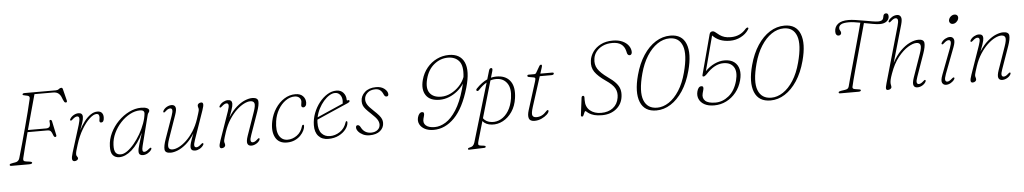

<svg xmlns="http://www.w3.org/2000/svg" viewBox="-45 -1196 10047 1883"><g transform="rotate(-5 4978.0 -254.0)"><path d="M196 -690.5Q198.5 -700 219 -700H525Q544 -700 555.2 -710Q566.5 -720 579.5 -720Q590 -720 594 -707L622.5 -593.5Q627.5 -572.5 612.5 -572.5Q602.5 -572.5 597.5 -579.8Q592.5 -587 586 -601.5L576 -626.5Q566.5 -651 547.5 -666Q528.5 -681 495.5 -681H312.5Q291 -603.5 266.2 -513.2Q241.5 -423 218 -336H398Q418.5 -336 429.8 -348Q441 -360 436.5 -397.5Q433.5 -415.5 446 -415.5Q457.5 -415.5 461 -401L490.5 -262Q492.5 -253 488.5 -248.8Q484.5 -244.5 479.5 -244.5Q467.5 -244 460.5 -264.5Q450.5 -294 440.2 -304.8Q430 -315.5 405 -315.5H212.5Q192.5 -241 175.8 -175.8Q159 -110.5 148 -64Q144.5 -49.5 149.2 -41.2Q154 -33 173 -30.5L199.5 -27Q231.5 -23 231.5 -13.5Q231.5 -7.5 224.5 -3.8Q217.5 0 198.5 0H26Q8.5 0 10 -12Q11 -18 18 -21Q25 -24 44.5 -27L66 -30.5Q99.5 -35.5 109 -67.5Q128.5 -134 150 -210.8Q171.5 -287.5 192.2 -365.2Q213 -443 231.2 -514Q249.5 -585 262 -641Q267.5 -666.5 242 -671.5L218.5 -676.5Q206.5 -678.5 200.5 -681.2Q194.5 -684 196 -690.5Z M643 -392Q634 -396 642.5 -409.5Q654.5 -430 678.2 -443.5Q702 -457 725.5 -457Q766 -457 766 -417.5Q766 -393.5 754 -358.2Q742 -323 728.5 -288Q752 -335 781.8 -373.5Q811.5 -412 844.5 -434.5Q877.5 -457 911.5 -457Q941 -457 955.2 -440.5Q969.5 -424 969.5 -397Q969.5 -347 940 -347Q924 -347 924 -365.5Q924 -373 926.2 -381Q928.5 -389 928.5 -400Q928.5 -415 922.5 -424.5Q916.5 -434 901.5 -434Q872 -434 832.5 -397.8Q793 -361.5 754.8 -297.2Q716.5 -233 690.5 -148.5Q678.5 -111 673.2 -90.8Q668 -70.5 668 -56.5Q668 -44 675.8 -35Q683.5 -26 683.5 -17.5Q683.5 -7.5 672.8 0.2Q662 8 648.5 8Q628.5 8 624.5 -10.8Q620.5 -29.5 635.5 -77.5L718.5 -343.5Q732 -388 730 -407.2Q728 -426.5 710 -426.5Q700.5 -426.5 689.5 -421Q678.5 -415.5 664 -402Q657 -396 652.2 -392.8Q647.5 -389.5 643 -392Z M1325 -83Q1317 -51 1320 -37.2Q1323 -23.5 1338 -23.5Q1356 -23.5 1383.5 -48Q1398.5 -61 1404.5 -58Q1412.5 -53.5 1405 -40Q1393.5 -21 1369.8 -6.8Q1346 7.5 1321 7.5Q1302 7.5 1291 -1.2Q1280 -10 1280 -31Q1280 -44 1283.5 -61.2Q1287 -78.5 1297.5 -113.2Q1308 -148 1328.5 -212Q1275.5 -103.5 1212 -48Q1148.5 7.5 1088.5 7.5Q1048.5 7.5 1025.2 -18.8Q1002 -45 1004.5 -107Q1006.5 -174.5 1036.8 -237.2Q1067 -300 1116 -349.5Q1165 -399 1223.8 -428Q1282.5 -457 1342 -457Q1378 -457 1399 -447.8Q1420 -438.5 1420 -423Q1420 -412 1412 -403Q1404 -394 1401.5 -383.5ZM1041 -117Q1038.5 -62 1055 -40.5Q1071.5 -19 1104 -19Q1134 -18.5 1169 -43.2Q1204 -68 1238 -109Q1272 -150 1300.8 -200Q1329.5 -250 1348.2 -301.8Q1367 -353.5 1371 -398.5Q1373 -432 1329 -432Q1279.5 -432 1229.8 -405.5Q1180 -379 1138.2 -334Q1096.5 -289 1070 -232.8Q1043.5 -176.5 1041 -117Z M1916.5 -58Q1925 -53.5 1917 -40Q1903.5 -18.5 1880 -5.5Q1856.5 7.5 1834 7.5Q1792 7.5 1792 -31Q1792 -47.5 1799.8 -74Q1807.5 -100.5 1831.5 -162Q1792 -99.5 1748.8 -62.2Q1705.5 -25 1665.2 -8.8Q1625 7.5 1594 7.5Q1539.5 7.5 1535.8 -28.2Q1532 -64 1557 -133.5L1634.5 -353Q1648.5 -392.5 1645.2 -409Q1642 -425.5 1625.5 -425.5Q1615.5 -425.5 1604.8 -420.2Q1594 -415 1580 -402Q1573 -396 1568.5 -392.8Q1564 -389.5 1559.5 -392Q1551.5 -395.5 1559 -409Q1571 -430.5 1594.5 -443.8Q1618 -457 1641.5 -457Q1670.5 -457 1679.5 -434.2Q1688.5 -411.5 1669.5 -358L1590 -130.5Q1568.5 -68.5 1575.8 -45.8Q1583 -23 1615.5 -23Q1642.5 -23 1678.2 -40.8Q1714 -58.5 1751.5 -93.8Q1789 -129 1822.8 -181Q1856.5 -233 1879 -300.5Q1890 -334.5 1895.5 -352.2Q1901 -370 1902.8 -378.2Q1904.5 -386.5 1904.5 -392Q1904.5 -401 1901.2 -409.5Q1898 -418 1898 -428.5Q1898 -441.5 1908.8 -449.2Q1919.5 -457 1934 -457Q1950 -457 1952.5 -440.5Q1955 -424 1939.5 -379.5L1842.5 -100.5Q1827 -57 1829.8 -40.2Q1832.5 -23.5 1850 -23.5Q1858.5 -23.5 1869.5 -29Q1880.5 -34.5 1895.5 -48Q1902 -53.5 1906.8 -56.8Q1911.5 -60 1916.5 -58Z M2113.5 -392Q2104.5 -396 2113 -409.5Q2126 -431 2149.8 -444Q2173.5 -457 2196 -457Q2237.5 -457 2237.5 -418.5Q2237.5 -407.5 2234.2 -392.8Q2231 -378 2222.5 -353.2Q2214 -328.5 2198 -287.5Q2237.5 -350 2280.8 -387.2Q2324 -424.5 2364.2 -440.8Q2404.5 -457 2435.5 -457Q2490 -457 2493.8 -421.2Q2497.5 -385.5 2473 -316L2395.5 -96.5Q2381 -57 2384.5 -40.5Q2388 -24 2404.5 -24Q2414 -24 2424.8 -29.2Q2435.5 -34.5 2450 -48Q2456.5 -54 2461 -57Q2465.5 -60 2470 -58Q2478 -54 2471 -40.5Q2459 -19 2435.2 -5.8Q2411.5 7.5 2388.5 7.5Q2359 7.5 2350.2 -15.2Q2341.5 -38 2360 -91.5L2439.5 -319Q2461.5 -381.5 2454 -404.2Q2446.5 -427 2414 -427Q2387 -427 2351.2 -409Q2315.5 -391 2278 -355.8Q2240.5 -320.5 2206.8 -268.5Q2173 -216.5 2150.5 -149Q2139.5 -115.5 2134 -97.5Q2128.5 -79.5 2127 -71.2Q2125.5 -63 2125.5 -57.5Q2125.5 -48.5 2128.8 -40Q2132 -31.5 2132 -21Q2132 -8 2121 -0.2Q2110 7.5 2096 7.5Q2079.5 7.5 2077 -9.2Q2074.5 -26 2090 -70L2187.5 -349Q2202.5 -392.5 2199.8 -409.5Q2197 -426.5 2180 -426.5Q2171 -426.5 2160 -421Q2149 -415.5 2134.5 -402Q2127.5 -396 2122.8 -392.8Q2118 -389.5 2113.5 -392Z M2851 -435.5Q2805 -435.5 2762.5 -405.5Q2720 -375.5 2689.8 -324.2Q2659.5 -273 2650.5 -209.5Q2637 -115 2665 -67.2Q2693 -19.5 2747.5 -19.5Q2796 -19.5 2839 -50.2Q2882 -81 2898 -138Q2901.5 -152 2911.5 -152Q2919.5 -152 2919.5 -141.5Q2919.5 -121.5 2907.5 -96Q2895.5 -70.5 2872.5 -46.8Q2849.5 -23 2815.5 -7.8Q2781.5 7.5 2738 7.5Q2657.5 7.5 2624.8 -54.5Q2592 -116.5 2613 -215.5Q2627.5 -283 2663.5 -337.8Q2699.5 -392.5 2750.5 -425Q2801.5 -457.5 2861 -457.5Q2909.5 -457.5 2934.8 -431Q2960 -404.5 2960 -368Q2960 -345.5 2950.8 -333.8Q2941.5 -322 2929 -322Q2909 -322 2909 -343.5Q2909 -351 2911.5 -361Q2914 -371 2914 -380.5Q2914 -404.5 2897.2 -420Q2880.5 -435.5 2851 -435.5Z M3346 -136.5Q3344 -103 3318.5 -70Q3293 -37 3248.8 -14.8Q3204.5 7.5 3145.5 7.5Q3083.5 7.5 3048.8 -31.5Q3014 -70.5 3015.5 -139.5Q3016.5 -199.5 3038.2 -256.5Q3060 -313.5 3095.8 -358.8Q3131.5 -404 3175.2 -430.8Q3219 -457.5 3264.5 -457.5Q3308.5 -457.5 3333.2 -428.8Q3358 -400 3358 -360Q3358 -349.5 3370.5 -353Q3385 -358 3385 -344Q3385 -334 3365.5 -325.5Q3335.5 -312.5 3290.5 -293Q3245.5 -273.5 3197.8 -252.5Q3150 -231.5 3111.2 -214.5Q3072.5 -197.5 3055 -189.5Q3053.5 -176 3053 -162.5Q3051 -89 3082.2 -53.8Q3113.5 -18.5 3165 -18.5Q3216 -18.5 3262.5 -49.2Q3309 -80 3328 -139.5Q3331 -150.5 3338 -150.5Q3346.5 -150.5 3346 -136.5ZM3250 -435.5Q3223 -435.5 3193.8 -417.8Q3164.5 -400 3137.2 -368.8Q3110 -337.5 3089.2 -297.2Q3068.5 -257 3059 -212.5Q3077.5 -220.5 3109 -234.5Q3140.5 -248.5 3177.8 -264.8Q3215 -281 3251.5 -297.2Q3288 -313.5 3316 -325.5Q3318 -335 3318 -352Q3318 -388.5 3299 -412Q3280 -435.5 3250 -435.5Z M3568 -17Q3608 -17 3633 -37.2Q3658 -57.5 3658 -90Q3658 -113 3643.8 -137Q3629.5 -161 3585 -202Q3552.5 -232 3534.8 -252.5Q3517 -273 3510 -291.2Q3503 -309.5 3503 -332Q3503 -383 3543.8 -420.2Q3584.5 -457.5 3656 -457.5Q3707 -457.5 3738.2 -431.8Q3769.5 -406 3769.5 -377.5Q3769.5 -357 3749 -357Q3733 -357 3723 -381.5Q3712 -408 3694 -422.5Q3676 -437 3647 -437Q3597 -437 3567.8 -409.8Q3538.5 -382.5 3538.5 -345.5Q3538.5 -320.5 3552.8 -295.8Q3567 -271 3610.5 -231Q3644.5 -199.5 3662.5 -178Q3680.5 -156.5 3687.2 -139.2Q3694 -122 3694 -103Q3694 -56 3656.8 -24.2Q3619.5 7.5 3552 7.5Q3516 7.5 3487.5 -6.2Q3459 -20 3442.2 -40.2Q3425.5 -60.5 3425.5 -79.5Q3425.5 -101.5 3444 -101.5Q3450.5 -101.5 3457.8 -96.5Q3465 -91.5 3471.5 -78.5Q3488 -46 3512.8 -31.5Q3537.5 -17 3568 -17Z M4183 9.5Q4132 9.5 4096.2 -9.2Q4060.5 -28 4045.2 -59.2Q4030 -90.5 4040 -127Q4054 -174 4083.5 -174Q4109.5 -174 4100 -138L4092 -108.5Q4081 -66.5 4108.8 -41.8Q4136.5 -17 4195.5 -17Q4249 -17 4304 -51Q4359 -85 4408.2 -161.5Q4457.5 -238 4493.5 -364.5Q4502 -392.5 4507.5 -418Q4481 -377.5 4442.5 -346.2Q4404 -315 4358.8 -297.2Q4313.5 -279.5 4267.5 -279.5Q4171.5 -279.5 4132.8 -337.2Q4094 -395 4119 -489Q4137.5 -556.5 4178.5 -606Q4219.5 -655.5 4275.5 -682.5Q4331.5 -709.5 4394.5 -709.5Q4505.5 -709.5 4544.8 -623.2Q4584 -537 4536.5 -373Q4479.5 -177.5 4387.8 -84Q4296 9.5 4183 9.5ZM4162 -494.5Q4138 -403.5 4172.5 -356Q4207 -308.5 4285.5 -308.5Q4333.5 -308.5 4380.5 -332Q4427.5 -355.5 4464.2 -394.8Q4501 -434 4518.5 -481.5Q4531.5 -590.5 4492.8 -637.2Q4454 -684 4382.5 -684Q4307.5 -684 4246.2 -634Q4185 -584 4162 -494.5Z M4660 -342Q4648 -329 4638.5 -334.5Q4631.5 -338 4632.5 -344.8Q4633.5 -351.5 4639.5 -357.5Q4694.5 -414.5 4749 -438.5L4774 -523Q4780.5 -545.5 4796 -545.5Q4814 -545.5 4805 -514L4786.5 -451.5Q4822.5 -460.5 4861 -457.5Q4941 -451.5 4980 -393.8Q5019 -336 5004 -231Q4993 -154 4955.5 -99Q4918 -44 4865.2 -16Q4812.5 12 4755.5 7.5Q4696 3 4665.5 -35L4609.5 158Q4604.5 175.5 4605 187.5Q4605.5 199.5 4626.5 202.5L4660.5 207Q4676 208.5 4676 217.5Q4676 227.5 4662 228.5L4513 233.5Q4501 234.5 4501 225.5Q4501 217 4510 215Q4538 209.5 4549.8 199.2Q4561.5 189 4568.5 167.5L4740 -408Q4700.5 -386 4660 -342ZM4758.5 -17.5Q4805 -13.5 4848 -37Q4891 -60.5 4922.2 -110.2Q4953.5 -160 4965 -234.5Q4978.5 -327.5 4945.8 -377.2Q4913 -427 4854 -433Q4815 -437 4779 -425.5L4673.5 -62Q4701 -22.5 4758.5 -17.5Z M5207.5 -417 5157 -426Q5143.5 -428.5 5143.5 -438.5Q5143.5 -449 5159 -449H5213.5Q5225.5 -449 5231 -458.5L5270 -525.5Q5276 -536 5285.5 -536Q5295 -536 5295 -525Q5295 -520.5 5293.2 -514.5Q5291.5 -508.5 5289 -500.5L5272.5 -449H5390.5Q5404 -449 5404 -439.5Q5404 -424.5 5377 -424.5H5264.5L5170.5 -131Q5150 -67 5158.8 -47Q5167.5 -27 5197.5 -27Q5226 -27 5250.2 -38.8Q5274.5 -50.5 5299.5 -78.5Q5306.5 -87 5313 -87Q5320.5 -87 5320.5 -78.5Q5320.5 -62.5 5299.2 -42.5Q5278 -22.5 5245 -7.5Q5212 7.5 5177 7.5Q5131 7.5 5121.2 -22Q5111.5 -51.5 5127 -101L5213 -374.5Q5220 -396.5 5219.2 -405.5Q5218.5 -414.5 5207.5 -417Z M5840.5 10Q5794 10 5764.8 1.8Q5735.5 -6.5 5718.5 -17.2Q5701.5 -28 5693 -36.2Q5684.5 -44.5 5680 -44.5Q5675.5 -44.5 5670 -31.8Q5664.5 -19 5658.8 -6.2Q5653 6.5 5647 6.5Q5630 6.5 5633.5 -11L5654.5 -178Q5657 -195.5 5670 -195.5Q5683.5 -195.5 5683 -177.5L5682.5 -152.5Q5681.5 -85.5 5724 -49.5Q5766.5 -13.5 5834 -13.5Q5904.5 -13.5 5950.2 -48.8Q5996 -84 6006.5 -147.5Q6015.5 -198.5 5994.2 -238.8Q5973 -279 5904 -325.5Q5832 -375 5800 -421.5Q5768 -468 5777 -532.5Q5782.5 -577 5810.8 -617.8Q5839 -658.5 5888.5 -684.2Q5938 -710 6007.5 -710Q6064 -710 6103.5 -691.5Q6143 -673 6163.5 -643.5Q6184 -614 6184 -581.5Q6184 -569 6177.5 -560.8Q6171 -552.5 6162.5 -552.5Q6151 -552.5 6145 -559Q6139 -565.5 6136.5 -573.5L6131 -596.5Q6109 -687 6002 -687Q5947.5 -687 5907 -668Q5866.5 -649 5842.5 -618Q5818.5 -587 5813.5 -549.5Q5804.5 -491.5 5831.8 -448.5Q5859 -405.5 5927.5 -356.5Q5977.5 -322 6005 -291.2Q6032.5 -260.5 6041.8 -228.8Q6051 -197 6046.5 -159Q6038 -82 5981.2 -36Q5924.5 10 5840.5 10Z M6575 -709.5Q6689.5 -709.5 6727.5 -613Q6765.5 -516.5 6720.5 -349.5Q6690 -235.5 6637 -155.2Q6584 -75 6516.8 -32.5Q6449.5 10 6375.5 10Q6258.5 10 6219 -86.8Q6179.5 -183.5 6225 -352Q6255 -463.5 6307.8 -543.5Q6360.5 -623.5 6429 -666.5Q6497.5 -709.5 6575 -709.5ZM6676 -337Q6722.5 -511 6690.5 -597Q6658.5 -683 6564.5 -683Q6502 -683 6444.2 -644Q6386.5 -605 6341 -533.2Q6295.5 -461.5 6269 -362.5Q6222 -187.5 6255.5 -102Q6289 -16.5 6385.5 -16.5Q6444 -16.5 6500.5 -53.5Q6557 -90.5 6603 -162.2Q6649 -234 6676 -337Z M6792 -142Q6804.5 -188.5 6834.5 -188.5Q6860.5 -188.5 6851 -152.5L6841.5 -117.5Q6829.5 -72 6858.5 -44.2Q6887.5 -16.5 6959.5 -16.5Q7030 -16.5 7090.8 -65.8Q7151.5 -115 7178 -212.5Q7201 -301 7170 -347.8Q7139 -394.5 7069 -394.5Q6981 -394.5 6895.5 -300Q6886.5 -291.5 6879.2 -286.5Q6872 -281.5 6863 -281.5Q6850.5 -281.5 6856.5 -301.5L6960.5 -691.5Q6967.5 -715 6992.5 -715Q7003.5 -715 7014.5 -706Q7036.5 -687 7057 -672.8Q7077.5 -658.5 7102.8 -650.5Q7128 -642.5 7165 -642.5Q7258 -642.5 7315 -710.5Q7331.5 -726.5 7341 -721Q7343.5 -719 7344 -714.8Q7344.5 -710.5 7337 -700Q7310.5 -659 7261 -633.5Q7211.5 -608 7155.5 -608Q7098 -608 7055.8 -625.2Q7013.5 -642.5 6983 -675L6892 -331.5Q6933 -374 6983 -397.5Q7033 -421 7082 -421Q7141.5 -421 7177.2 -394Q7213 -367 7223.8 -319.8Q7234.5 -272.5 7218 -212Q7200 -145.5 7159.8 -95.5Q7119.5 -45.5 7064 -17.8Q7008.5 10 6944.5 10Q6886 10 6848.2 -11Q6810.5 -32 6795.8 -66.8Q6781 -101.5 6792 -142Z M7699 -709.5Q7813.5 -709.5 7851.5 -613Q7889.5 -516.5 7844.5 -349.5Q7814 -235.5 7761 -155.2Q7708 -75 7640.8 -32.5Q7573.5 10 7499.5 10Q7382.5 10 7343 -86.8Q7303.5 -183.5 7349 -352Q7379 -463.5 7431.8 -543.5Q7484.5 -623.5 7553 -666.5Q7621.5 -709.5 7699 -709.5ZM7800 -337Q7846.5 -511 7814.5 -597Q7782.5 -683 7688.5 -683Q7626 -683 7568.2 -644Q7510.5 -605 7465 -533.2Q7419.5 -461.5 7393 -362.5Q7346 -187.5 7379.5 -102Q7413 -16.5 7509.5 -16.5Q7568 -16.5 7624.5 -53.5Q7681 -90.5 7727 -162.2Q7773 -234 7800 -337Z M8310.5 -52.5Q8306.5 -33 8332.5 -29L8376 -22Q8392.5 -19.5 8389 -9.5Q8385 0 8365 0H8187Q8169 0 8171 -11Q8172 -20.5 8195 -24L8234.5 -30Q8251 -32.5 8260.2 -38.5Q8269.5 -44.5 8274 -60Q8279.5 -82.5 8291.8 -127Q8304 -171.5 8320.2 -229.2Q8336.5 -287 8354 -350.5Q8371.5 -414 8388.5 -475.2Q8405.5 -536.5 8419.5 -588.2Q8433.5 -640 8442 -673Q8410.5 -679 8381.8 -683Q8353 -687 8331 -687Q8274 -687 8252.5 -673.2Q8231 -659.5 8231 -637.5Q8230 -625 8238 -614Q8246 -603 8246 -589.5Q8246 -580.5 8238.5 -573Q8231 -565.5 8219 -566Q8205 -566 8196.8 -577.8Q8188.5 -589.5 8189.5 -610Q8190.5 -655 8224.5 -682.2Q8258.5 -709.5 8328.5 -709.5Q8357 -709.5 8398.2 -703.5Q8439.5 -697.5 8482.8 -689.5Q8526 -681.5 8562 -675.8Q8598 -670 8616.5 -670Q8638.5 -670 8650.2 -675.8Q8662 -681.5 8666.5 -692Q8670.5 -701 8671.5 -708.2Q8672.5 -715.5 8673.5 -720.5Q8679.5 -742.5 8700.5 -742.5Q8724 -742.5 8724 -711.5Q8724 -681.5 8699.2 -662.2Q8674.5 -643 8632.5 -643Q8606 -643 8564 -650.5Q8522 -658 8477 -666.5Q8468 -633.5 8453.5 -581.5Q8439 -529.5 8421.8 -467.5Q8404.5 -405.5 8386.8 -341.2Q8369 -277 8353.2 -219Q8337.5 -161 8326 -117.2Q8314.5 -73.5 8310.5 -52.5Z M9028.5 -40.5Q9017 -20 8993.8 -6.2Q8970.5 7.5 8945.5 7.5Q8916.5 7.5 8907.8 -15.2Q8899 -38 8917.5 -91.5L8997 -319Q9019 -382 9011 -404.5Q9003 -427 8971.5 -427Q8938.5 -427 8889.8 -397.8Q8841 -368.5 8791.8 -307.2Q8742.5 -246 8708 -149Q8694.5 -111.5 8690.2 -91.8Q8686 -72 8686 -58Q8686 -46.5 8688.5 -38.8Q8691 -31 8691 -20Q8691 -7.5 8679.8 0Q8668.5 7.5 8654 7.5Q8639 7.5 8636.8 -6Q8634.5 -19.5 8646 -58.5L8803 -608.5Q8815 -649.5 8811.8 -668Q8808.5 -686.5 8789.5 -686.5Q8771.5 -686.5 8744.5 -662Q8738.5 -656.5 8733.2 -653Q8728 -649.5 8723.5 -652Q8714.5 -655.5 8723 -669.5Q8734 -688.5 8757.5 -702.8Q8781 -717 8807 -717Q8833 -717 8844 -695Q8855 -673 8840 -620.5L8734 -251Q8771 -322 8817 -367.5Q8863 -413 8909.2 -435Q8955.5 -457 8994.5 -457Q9047.5 -457 9051.2 -421.2Q9055 -385.5 9030.5 -316L8953 -96.5Q8938.5 -57 8942 -40.5Q8945.5 -24 8962 -24Q8971.5 -24 8982.2 -29.2Q8993 -34.5 9007.5 -48Q9014 -54 9018.5 -57Q9023 -60 9027.5 -58Q9031.5 -56 9031.2 -51Q9031 -46 9028.5 -40.5Z M9344.5 -582.5Q9326.5 -582.5 9316.8 -595.8Q9307 -609 9312 -627Q9317.5 -646.5 9334 -659.2Q9350.5 -672 9368.5 -672Q9387.5 -672 9396.8 -659.2Q9406 -646.5 9400.5 -627Q9395.5 -609 9379.5 -595.8Q9363.5 -582.5 9344.5 -582.5ZM9235 -100.5Q9218.5 -56.5 9222.2 -39.8Q9226 -23 9243 -23Q9260.5 -23 9288.5 -48Q9295 -53.5 9300 -56.8Q9305 -60 9310 -58Q9318.5 -53.5 9310.5 -40Q9298.5 -20.5 9275.2 -6.8Q9252 7 9228 7Q9201 7 9189.5 -15.8Q9178 -38.5 9199 -93.5L9296 -349Q9312 -392 9309 -409.5Q9306 -427 9288.5 -427Q9270 -427 9243 -402Q9236.5 -396 9231.5 -392.8Q9226.5 -389.5 9222 -392Q9213 -396 9221.5 -409.5Q9234 -430.5 9257.8 -443.8Q9281.5 -457 9304 -457Q9330.5 -457 9341.5 -434Q9352.5 -411 9332 -356Z M9506.5 -392Q9497.5 -396 9506 -409.5Q9519 -431 9542.8 -444Q9566.5 -457 9589 -457Q9630.5 -457 9630.5 -418.5Q9630.5 -407.5 9627.2 -392.8Q9624 -378 9615.5 -353.2Q9607 -328.5 9591 -287.5Q9630.5 -350 9673.8 -387.2Q9717 -424.5 9757.2 -440.8Q9797.5 -457 9828.5 -457Q9883 -457 9886.8 -421.2Q9890.5 -385.5 9866 -316L9788.5 -96.5Q9774 -57 9777.5 -40.5Q9781 -24 9797.5 -24Q9807 -24 9817.8 -29.2Q9828.5 -34.5 9843 -48Q9849.5 -54 9854 -57Q9858.5 -60 9863 -58Q9871 -54 9864 -40.5Q9852 -19 9828.2 -5.8Q9804.5 7.5 9781.5 7.5Q9752 7.5 9743.2 -15.2Q9734.5 -38 9753 -91.5L9832.5 -319Q9854.5 -381.5 9847 -404.2Q9839.5 -427 9807 -427Q9780 -427 9744.2 -409Q9708.5 -391 9671 -355.8Q9633.5 -320.5 9599.8 -268.5Q9566 -216.5 9543.5 -149Q9532.5 -115.5 9527 -97.5Q9521.5 -79.5 9520 -71.2Q9518.5 -63 9518.5 -57.5Q9518.5 -48.5 9521.8 -40Q9525 -31.5 9525 -21Q9525 -8 9514 -0.2Q9503 7.5 9489 7.5Q9472.5 7.5 9470 -9.2Q9467.5 -26 9483 -70L9580.5 -349Q9595.5 -392.5 9592.8 -409.5Q9590 -426.5 9573 -426.5Q9564 -426.5 9553 -421Q9542 -415.5 9527.5 -402Q9520.5 -396 9515.8 -392.8Q9511 -389.5 9506.5 -392Z"/></g></svg>

Font: Fraunces 9pt S050 Thin
Style: Italic
Weight: 100
Italic angle: -16°
Version: Version 1.000; ttfautohint (v1.8.3)